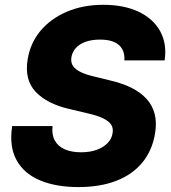

<svg xmlns="http://www.w3.org/2000/svg" viewBox="-20 -757 701 787"><path d="M301.3 9.8Q209.5 9.8 143.8 -17.8Q78.1 -45.4 47.6 -101.1Q17.1 -156.7 29.8 -240.2H195.3Q191.4 -205.1 204.6 -181.2Q217.8 -157.2 245.4 -145Q272.9 -132.8 312.5 -132.8Q348.6 -132.8 376.2 -142.8Q403.8 -152.8 420.9 -170.4Q438 -188 441.4 -210.9Q445.3 -231.9 435.1 -246.8Q424.8 -261.7 400.6 -272.9Q376.5 -284.2 336.9 -293L263.2 -310.5Q172.4 -331.5 126 -380.9Q79.6 -430.2 93.3 -513.2Q104 -580.6 146.2 -630.9Q188.5 -681.2 254.6 -709.2Q320.8 -737.3 403.3 -737.3Q487.8 -737.3 547.9 -709Q607.9 -680.7 636.5 -629.2Q665 -577.6 654.8 -509.3H489.7Q492.7 -549.8 467.5 -572.3Q442.4 -594.7 390.1 -594.7Q356 -594.7 330.8 -585.7Q305.7 -576.7 291 -560.3Q276.4 -543.9 272.9 -523.4Q269 -501.5 279.5 -486.3Q290 -471.2 312.7 -460.7Q335.4 -450.2 367.7 -442.9L427.7 -428.2Q479.5 -416.5 518.1 -397.5Q556.6 -378.4 580.8 -351.6Q605 -324.7 614 -289.8Q623 -254.9 615.7 -210.9Q604.5 -141.6 564.5 -92Q524.4 -42.5 458 -16.4Q391.6 9.8 301.3 9.8Z"/></svg>

Font: Inter 16pt ExtraBold
Style: Italic
Weight: 800
Italic angle: -9.3988°
Version: Version 4.001;git-66647c0bb